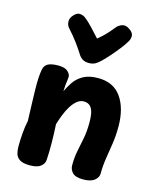

<svg xmlns="http://www.w3.org/2000/svg" viewBox="-128 -959 874 1063"><g transform="rotate(15 308.5 -428.0)"><path d="M72.4 -512.9Q77 -540 97 -550.6Q117 -561.2 156.1 -561.2Q193.6 -561.2 210.2 -546.1Q226.8 -531 226.8 -515Q226.8 -506.9 224.8 -494Q222.8 -481.1 221.2 -465.2Q219.6 -449.3 219.3 -431Q231.6 -457.7 250.4 -485.7Q269.3 -513.7 302.1 -532.4Q334.9 -551.1 387.7 -551.1Q475.9 -551.1 520.2 -487.6Q564.4 -424.1 564.4 -320.9Q564.4 -268.3 557.4 -221.8Q550.4 -175.2 543.4 -131.4Q536.4 -87.7 536.4 -43.2Q536.4 -21.9 515.2 -4.7Q493.9 12.6 450 12.6Q406.9 12.6 389.5 -5.1Q372.1 -22.7 372.1 -48.1Q372.1 -93.2 380 -131.6Q387.9 -170 395.7 -210.2Q403.4 -250.3 403.4 -300.3Q403.4 -340.1 396.8 -362.8Q390.1 -385.4 376.8 -395.6Q363.4 -405.8 344.2 -405.8Q322.7 -405.8 304.6 -390.8Q286.6 -375.9 271.9 -352.1Q257.2 -328.2 246.1 -299.7Q234.9 -271.2 226.9 -244.3Q230 -189.3 230.6 -135.3Q231.1 -81.2 228.1 -39.1Q227.1 -18.2 207.5 -2.3Q187.9 13.6 145.1 13.6Q106.4 13.6 87.7 1.7Q68.9 -10.2 63.3 -29.6Q57.8 -49 57.8 -71Q57.8 -106 60.8 -145Q63.8 -184 71.8 -221Q70 -275.7 68.4 -319.9Q66.9 -364.1 66.2 -400Q65.6 -435.9 66.9 -463.7Q68.2 -491.6 72.4 -512.9ZM406.6 -845.9Q417.6 -860.7 437.7 -867.9Q457.8 -875.2 480.3 -859.7Q503 -845 505.6 -828.3Q508.1 -811.6 497.8 -792.9Q485.1 -770.9 463.3 -743.3Q441.6 -715.8 419.6 -690.8Q397.7 -665.9 382.3 -651.3Q365.3 -634.3 350.3 -626.2Q335.2 -618.1 314.1 -618.1Q292.4 -618.1 277.9 -627.1Q263.3 -636.1 253.2 -653.3Q240.3 -674.4 215.9 -707.9Q191.4 -741.4 159.8 -776.1Q147.4 -789.7 146.3 -810.1Q145.2 -830.6 162.2 -849.3Q180.9 -869.8 198.5 -867.8Q216.1 -865.9 228.9 -856.4Q251.4 -839 276.7 -811.7Q302 -784.3 323.8 -760.6Q335.4 -770.2 349.9 -783.6Q364.3 -797 379.2 -813.4Q394 -829.9 406.6 -845.9Z"/></g></svg>

Font: Playpen Sans Thai
Style: Regular
Weight: 400
Designer: Sirin Gunkloy, Laura Meseguer, Veronika Burian, José Scaglione
Foundry: TypeTogether
Version: Version 2.000